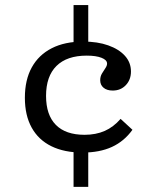

<svg xmlns="http://www.w3.org/2000/svg" viewBox="-20 -591 597 758"><path d="M270.4 146.8V-24.4H328.4V146.8ZM270.4 -406.2V-571H328.4V-406.2ZM306.2 11.3Q233.6 11.3 182.7 -13.8Q131.7 -38.9 105 -87.3Q78.2 -135.7 78.2 -204.9Q78.2 -275.7 105.5 -325Q132.7 -374.3 184.3 -400.6Q235.8 -426.9 308.7 -426.9Q365.3 -426.9 407.3 -411.9Q449.4 -397 473.2 -370.7Q497 -344.4 497 -308.8Q497 -276.1 476.7 -254.8Q456.5 -233.5 425.1 -233.5Q402.1 -233.5 388.9 -244.6Q375.6 -255.6 375.6 -274.3Q375.6 -289 382.4 -300.5Q389.2 -311.9 395.9 -321.7Q402.7 -331.6 402.7 -339.9Q402.7 -354.2 380.9 -362.8Q359.2 -371.4 322.4 -371.4Q244 -371.4 202.9 -330.6Q161.8 -289.9 161.8 -212.3Q161.8 -137.2 200.5 -98Q239.1 -58.8 313.9 -58.8Q358.5 -58.8 393.4 -74.1Q428.2 -89.5 456.1 -121.7L502.9 -78.6Q470.4 -33.3 422 -11Q373.5 11.3 306.2 11.3Z"/></svg>

Font: Playfair 5pt SemiExpanded Light
Style: Regular
Weight: 300
Width: 6
Designer: Claus Eggers Sørensen
Foundry: Claus Eggers Sørensen
Version: Version 2.203